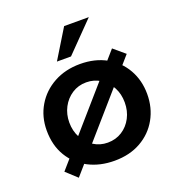

<svg xmlns="http://www.w3.org/2000/svg" viewBox="-119 -710 764 833"><g transform="rotate(-20 263.0 -294.0)"><path d="M483 -408 104 26 54 -20 431 -452ZM43 -214Q43 -277 73 -327.5Q103 -378 156 -407Q209 -436 277 -436Q346 -436 398 -407Q450 -378 478.5 -327.5Q507 -277 507 -214Q507 -151 478.5 -100Q450 -49 398 -19.5Q346 10 276 10Q209 10 156.5 -17Q104 -44 73.5 -94.5Q43 -145 43 -214ZM147 -213Q147 -174 164 -142.5Q181 -111 210 -92.5Q239 -74 275 -74Q312 -74 341 -92.5Q370 -111 386.5 -142.5Q403 -174 403 -213Q403 -252 386.5 -283Q370 -314 341 -333Q312 -352 275 -352Q238 -352 209 -333Q180 -314 163.5 -282.5Q147 -251 147 -213ZM383 -614 252 -480H187L269 -614Z"/></g></svg>

Font: Josefin Sans Thin Medium
Style: Regular
Weight: 500
Version: Version 2.000